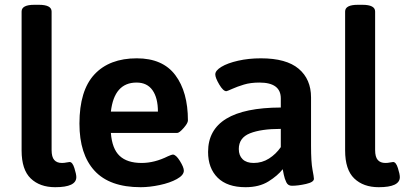

<svg xmlns="http://www.w3.org/2000/svg" viewBox="-20 -773 1686 800"><path d="M70 -146V-725Q70 -753 123 -753H142Q195 -753 195 -725V-148Q195 -119 206 -106.5Q217 -94 238 -94Q248 -94 257 -96Q266 -98 270 -98Q282 -98 290 -72.5Q298 -47 298 -35Q298 7 210 7Q146 7 108 -29.5Q70 -66 70 -146Z M311 -258Q311 -396 373.5 -463Q436 -530 550 -530Q658 -530 710.5 -460Q763 -390 763 -271Q763 -260 745 -239.5Q727 -219 718 -219H442Q447 -153 478.5 -123.5Q510 -94 570 -94Q624 -94 680 -122Q696 -129 700 -129Q713 -129 729.5 -102.5Q746 -76 746 -62Q746 -43 717 -27Q688 -11 645.5 -2Q603 7 566 7Q437 7 374 -61.5Q311 -130 311 -258ZM638 -308Q638 -365 615.5 -397Q593 -429 549 -429Q456 -429 442 -308Z M847 -140Q847 -324 1150 -325V-363Q1150 -429 1061 -429Q1024 -429 996 -420.5Q968 -412 947 -402.5Q926 -393 923 -393Q910 -393 893.5 -421Q877 -449 877 -463Q877 -479 902.5 -494.5Q928 -510 972 -520Q1016 -530 1067 -530Q1173 -530 1224.5 -486.5Q1276 -443 1276 -367V-166Q1276 -98 1282 -66.5Q1288 -35 1288 -28Q1288 -14 1255 -6.5Q1222 1 1196 1Q1180 1 1173 -13.5Q1166 -28 1162.5 -45Q1159 -62 1158 -68Q1137 -41 1098.5 -17Q1060 7 1003 7Q927 7 887 -32.5Q847 -72 847 -140ZM1150 -160V-236Q1068 -236 1021.5 -217.5Q975 -199 975 -152Q975 -125 991 -109.5Q1007 -94 1037 -94Q1072 -94 1101 -112.5Q1130 -131 1150 -160Z M1418 -146V-725Q1418 -753 1471 -753H1490Q1543 -753 1543 -725V-148Q1543 -119 1554 -106.5Q1565 -94 1586 -94Q1596 -94 1605 -96Q1614 -98 1618 -98Q1630 -98 1638 -72.5Q1646 -47 1646 -35Q1646 7 1558 7Q1494 7 1456 -29.5Q1418 -66 1418 -146Z"/></svg>

Font: Asap-SemiBold
Style: Regular
Weight: 600
Designer: Pablo Cosgaya
Foundry: Omnibus-Type
Version: Version 2.000; ttfautohint (v1.8)